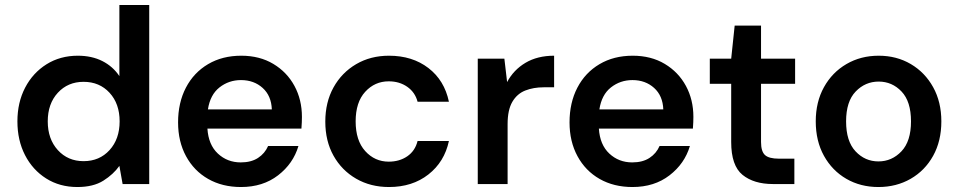

<svg xmlns="http://www.w3.org/2000/svg" viewBox="-20 -740 3855 772"><path d="M291 12Q220 12 165.5 -22.5Q111 -57 80.5 -116.5Q50 -176 50 -252Q50 -328 81 -387.5Q112 -447 167 -481.5Q222 -516 293 -516Q349 -516 391.5 -494.5Q434 -473 460 -434V-720H580V0H473L460 -73Q436 -39 395.5 -13.5Q355 12 291 12ZM316 -92Q380 -92 420.5 -136.5Q461 -181 461 -252Q461 -323 420.5 -367Q380 -411 316 -411Q253 -411 212.5 -367Q172 -323 172 -252Q172 -181 212.5 -136.5Q253 -92 316 -92Z M949 12Q874 12 817 -20.5Q760 -53 728 -112Q696 -171 696 -248Q696 -327 727.5 -387.5Q759 -448 816.5 -482Q874 -516 950 -516Q1024 -516 1079 -483Q1134 -450 1164 -394.5Q1194 -339 1194 -270Q1194 -260 1193.5 -248Q1193 -236 1192 -223H814Q818 -158 856 -122.5Q894 -87 948 -87Q990 -87 1017.5 -105Q1045 -123 1058 -153H1180Q1159 -82 1098 -35Q1037 12 949 12ZM949 -418Q900 -418 862.5 -388.5Q825 -359 816 -300H1073Q1071 -355 1036 -386.5Q1001 -418 949 -418Z M1544 12Q1470 12 1412 -21.5Q1354 -55 1321 -114Q1288 -173 1288 -251Q1288 -329 1321 -388.5Q1354 -448 1412 -482Q1470 -516 1544 -516Q1638 -516 1702.5 -466.5Q1767 -417 1785 -331H1659Q1649 -369 1617.5 -391Q1586 -413 1543 -413Q1487 -413 1448.5 -371Q1410 -329 1410 -252Q1410 -175 1448.5 -132.5Q1487 -90 1543 -90Q1586 -90 1617.5 -111.5Q1649 -133 1659 -173H1785Q1767 -89 1702.5 -38.5Q1638 12 1544 12Z M1901 0V-504H2008L2019 -410Q2045 -459 2093 -487.5Q2141 -516 2208 -516V-389H2166Q2125 -389 2092 -376Q2059 -363 2040 -330.5Q2021 -298 2021 -241V0Z M2523 12Q2448 12 2391 -20.5Q2334 -53 2302 -112Q2270 -171 2270 -248Q2270 -327 2301.5 -387.5Q2333 -448 2390.5 -482Q2448 -516 2524 -516Q2598 -516 2653 -483Q2708 -450 2738 -394.5Q2768 -339 2768 -270Q2768 -260 2767.5 -248Q2767 -236 2766 -223H2388Q2392 -158 2430 -122.5Q2468 -87 2522 -87Q2564 -87 2591.5 -105Q2619 -123 2632 -153H2754Q2733 -82 2672 -35Q2611 12 2523 12ZM2523 -418Q2474 -418 2436.5 -388.5Q2399 -359 2390 -300H2647Q2645 -355 2610 -386.5Q2575 -418 2523 -418Z M3088 0Q3011 0 2965.5 -37Q2920 -74 2920 -169V-403H2834V-504H2920L2934 -637H3040V-504H3177V-403H3040V-169Q3040 -131 3056 -116.5Q3072 -102 3112 -102H3174V0Z M3512 12Q3440 12 3383 -21Q3326 -54 3293 -113.5Q3260 -173 3260 -252Q3260 -330 3293 -389.5Q3326 -449 3383.5 -482.5Q3441 -516 3513 -516Q3585 -516 3642 -482.5Q3699 -449 3732 -389.5Q3765 -330 3765 -252Q3765 -173 3732 -113.5Q3699 -54 3641.5 -21Q3584 12 3512 12ZM3512 -91Q3566 -91 3604.5 -131.5Q3643 -172 3643 -252Q3643 -332 3605 -372Q3567 -412 3513 -412Q3459 -412 3420.5 -372Q3382 -332 3382 -252Q3382 -172 3420 -131.5Q3458 -91 3512 -91Z"/></svg>

Font: DM Sans SemiBold
Style: Regular
Weight: 600
Designer: Colophon Foundry, Jonny Pinhorn
Foundry: Colophon Foundry
Version: Version 4.004; ttfautohint (v1.8.4.7-5d5b)